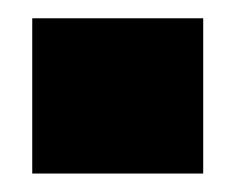

<svg xmlns="http://www.w3.org/2000/svg" viewBox="-20 -392 256 209"><path d="M15.1 -203.1V-372.1H201.2V-203.1Z"/></svg>

Font: Kanit Black
Style: Regular
Weight: 900
Designer: Katatrad Team
Foundry: CadsonDemak
Version: Version 1.000;PS 001.000;hotconv 1.0.88;makeotf.lib2.5.64775